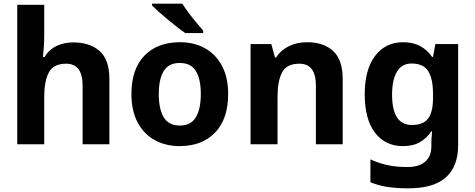

<svg xmlns="http://www.w3.org/2000/svg" viewBox="-20 -786 2590 1046"><path d="M221 -602Q221 -559 218.5 -526.5Q216 -494 214 -475H222Q248 -517 289 -536Q330 -555 380 -555Q469 -555 522.5 -508Q576 -461 576 -355V0H430V-320Q430 -439 340 -439Q272 -439 246.5 -392Q221 -345 221 -258V0H74V-760H221Z M1223 -274Q1223 -138 1152 -64Q1081 10 958 10Q882 10 822.5 -23Q763 -56 729.5 -119.5Q696 -183 696 -274Q696 -409 766.5 -482.5Q837 -556 961 -556Q1038 -556 1097 -523Q1156 -490 1189.5 -427Q1223 -364 1223 -274ZM845 -274Q845 -192 872 -147Q899 -102 960 -102Q1020 -102 1047 -147Q1074 -192 1074 -274Q1074 -355 1047 -399Q1020 -443 959 -443Q899 -443 872 -399Q845 -355 845 -274ZM973 -766Q987 -744 1007.5 -716.5Q1028 -689 1049.5 -663.5Q1071 -638 1087 -619V-606H989Q970 -619 945 -638.5Q920 -658 893.5 -680Q867 -702 844.5 -722Q822 -742 808 -756V-766Z M1653 -556Q1743 -556 1795 -508Q1847 -460 1847 -355V0H1701V-320Q1701 -439 1611 -439Q1542 -439 1517 -392Q1492 -345 1492 -258V0H1345V-546H1458L1478 -473H1484Q1510 -513 1554 -534.5Q1598 -556 1653 -556Z M2176 -556Q2231 -556 2270 -534.5Q2309 -513 2334 -476H2339L2352 -546H2476V4Q2476 120 2409.5 180Q2343 240 2204 240Q2141 240 2091.5 232.5Q2042 225 1998 207V82Q2043 103 2090.5 113.5Q2138 124 2200 124Q2263 124 2296.5 94.5Q2330 65 2330 12V-3Q2330 -15 2331 -35Q2332 -55 2334 -70H2329Q2306 -34 2268.5 -12Q2231 10 2175 10Q2079 10 2023 -63Q1967 -136 1967 -272Q1967 -407 2023.5 -481.5Q2080 -556 2176 -556ZM2222 -440Q2170 -440 2143 -396Q2116 -352 2116 -270Q2116 -105 2224 -105Q2286 -105 2312.5 -140.5Q2339 -176 2339 -252V-274Q2339 -358 2312.5 -399Q2286 -440 2222 -440Z"/></svg>

Font: Noto Sans Syriac
Style: Bold
Weight: 700
Designer: Patrick Giasson and the Monotype Design Team
Foundry: Monotype Imaging Inc.
Version: Version 3.000; ttfautohint (v1.8.4.7-5d5b)